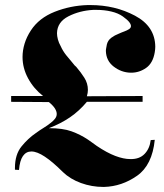

<svg xmlns="http://www.w3.org/2000/svg" viewBox="-20 -725 646 758"><path d="M150 -346Q113 -375 91 -415.5Q69 -456 69 -500Q69 -526 77 -552.5Q85 -579 102 -605Q134 -654 196 -678.5Q258 -703 326 -705Q329 -705 331.5 -705Q334 -705 337 -705Q434 -705 513 -663Q592 -621 593 -541Q593 -536 592.5 -530.5Q592 -525 591 -519Q584 -476 557 -457Q530 -438 498 -438Q497 -438 496.5 -438Q496 -438 495 -438Q459 -439 429 -462Q399 -485 398 -524Q398 -530 399.5 -536.5Q401 -543 402 -550Q406 -566 419.5 -576Q433 -586 449 -592Q455 -595 460.5 -597Q466 -599 471 -601Q482 -605 489.5 -610Q497 -615 497 -622Q497 -629 490 -638Q483 -647 465 -660Q447 -673 419.5 -679.5Q392 -686 361 -686Q358 -686 354.5 -686Q351 -686 348 -686Q294 -683 250 -660.5Q206 -638 205 -594Q205 -583 208.5 -569.5Q212 -556 220 -542Q228 -524 241 -507.5Q254 -491 268 -475Q271 -471 274 -467.5Q277 -464 281 -461Q299 -440 313 -418Q327 -396 327 -370Q327 -364 326 -358Q325 -352 323 -345L543 -346V-323H323Q293 -287 256.5 -262Q220 -237 173 -219Q228 -219 262.5 -206.5Q297 -194 327 -174Q335 -168 344 -162Q353 -156 362 -149Q402 -122 435 -109.5Q468 -97 494 -97Q530 -96 550.5 -117Q571 -138 575 -172L591 -173Q581 -73 521 -31Q461 11 391 13Q391 13 390 13Q389 13 388 13Q342 13 299.5 -2.5Q257 -18 228 -46Q188 -86 157 -106.5Q126 -127 104 -127Q83 -127 70.5 -109Q58 -91 55 -54L39 -55Q39 -55 39 -56Q39 -57 39 -58Q39 -59 39 -60Q39 -61 39 -62Q39 -115 65 -147Q91 -179 122 -200Q137 -211 152.5 -220.5Q168 -230 179 -239Q190 -247 197 -256Q204 -265 204 -275Q204 -285 197 -296.5Q190 -308 173 -322L24 -323V-346Z"/></svg>

Font: CAT Schmalfette Thannhaeuser
Style: Regular
Weight: 700
Designer: Peter Wiegel nach Herbert Thanhaeuser 1939/40
Foundry: CAT-Fonts, Peter Wiegel
Version: Version 1.000